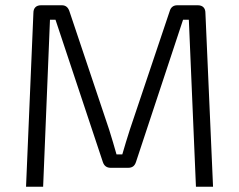

<svg xmlns="http://www.w3.org/2000/svg" viewBox="-20 -710 909 730"><path d="M654 -690C639 -690 629 -682 625 -667L474 -218C464 -186 454 -155 445 -123H423C414 -155 405 -185 395 -217L244 -667C239 -682 230 -690 215 -690H136C117 -690 107 -679 107 -661L79 0H144L170 -635H191L371 -94C376 -79 386 -72 401 -72H467C483 -72 492 -79 497 -94L676 -635H698L725 0H790L761 -661C761 -679 751 -690 732 -690Z"/></svg>

Font: SnT
Style: Regular
Weight: 300
Designer: Natanael Gama
Version: Version 1.001;PS 001.001;hotconv 1.0.70;makeotf.lib2.5.58329